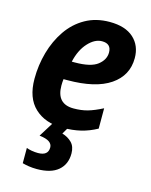

<svg xmlns="http://www.w3.org/2000/svg" viewBox="-119 -632 745 948"><g transform="rotate(15 254.0 -157.5)"><path d="M231 10Q143 10 89.5 -40Q36 -90 36 -188Q36 -258 54.5 -323.5Q73 -389 109 -441.5Q145 -494 199 -524.5Q253 -555 323 -555Q403 -555 445.5 -516.5Q488 -478 488 -414Q488 -325 413 -274Q338 -223 194 -223H175Q173 -207 173 -190Q173 -96 260 -96Q299 -96 331 -105Q363 -114 406 -136V-32Q366 -10 324.5 0Q283 10 231 10ZM207 -317Q289 -317 323.5 -344Q358 -371 358 -408Q358 -453 311 -453Q274 -453 240 -416Q206 -379 192 -317ZM162 240Q140 240 121 237Q102 234 88 230V152Q98 156 114 159Q130 162 147 162Q199 162 199 120Q199 103 183.5 92Q168 81 133 77L181 0H261L239 38Q268 46 288 66Q308 86 308 122Q308 177 271 208.5Q234 240 162 240Z"/></g></svg>

Font: Noto Sans SemiCondensed
Style: Bold Italic
Weight: 700
Width: 4
Italic angle: -12°
Designer: Monotype Design Team
Foundry: Monotype Imaging Inc.
Version: Version 2.013; ttfautohint (v1.8.4.7-5d5b)